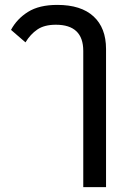

<svg xmlns="http://www.w3.org/2000/svg" viewBox="-20 -580 529 784"><path d="M320 -372Q320 -479 208 -479Q161 -479 132.5 -459.5Q104 -440 84 -407L25 -458Q49 -503 94.5 -531.5Q140 -560 214 -560Q311 -560 362 -513Q413 -466 413 -380V184H320Z"/></svg>

Font: IBM Plex Sans Thai Text
Style: Regular
Weight: 450
Designer: Mike Abbink, Paul van der Laan, Pieter van Rosmalen, Ben Mitchell, Mark Frömberg
Foundry: Bold Monday
Version: Version 1.1